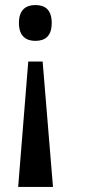

<svg xmlns="http://www.w3.org/2000/svg" viewBox="-20 -561 355 761"><path d="M120 -541C85 -541 55 -524 55 -470C55 -416 85 -399 120 -399C157 -399 185 -416 185 -470C185 -524 157 -541 120 -541ZM149 -317H92L52 180H190Z"/></svg>

Font: Noto Serif Devanagari Condensed SemiBold
Style: Regular
Weight: 600
Width: 3
Designer: Universal Thirst, Indian Type Foundry and the Monotype Design Team
Foundry: Monotype Imaging Inc.
Version: Version 2.004